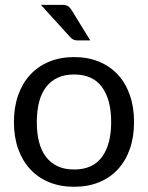

<svg xmlns="http://www.w3.org/2000/svg" viewBox="-20 -744 596 772"><path d="M278 -514.5Q333.5 -514.5 378.2 -496Q423 -477.5 454.2 -443.5Q485.5 -409.5 502.2 -361.2Q519 -313 519 -253.5Q519 -193.5 502.2 -145.5Q485.5 -97.5 454.2 -63.5Q423 -29.5 378.2 -11.2Q333.5 7 278 7Q222.5 7 177.8 -11.2Q133 -29.5 101.5 -63.5Q70 -97.5 53 -145.5Q36 -193.5 36 -253.5Q36 -313 53 -361.2Q70 -409.5 101.5 -443.5Q133 -477.5 177.8 -496Q222.5 -514.5 278 -514.5ZM278 -62.5Q353 -62.5 390 -112.8Q427 -163 427 -253Q427 -343.5 390 -394Q353 -444.5 278 -444.5Q240 -444.5 212 -431.5Q184 -418.5 165.2 -394Q146.5 -369.5 137.2 -333.8Q128 -298 128 -253Q128 -208 137.2 -172.5Q146.5 -137 165.2 -112.8Q184 -88.5 212 -75.5Q240 -62.5 278 -62.5ZM229 -724.5Q245.5 -724.5 253.5 -719.2Q261.5 -714 268.5 -702.5L343 -581.5H292Q281.5 -581.5 275 -584.8Q268.5 -588 261.5 -595.5L144.5 -724.5Z"/></svg>

Font: Lato TR
Style: Regular
Weight: 400
Designer: Lukasz Dziedzic
Foundry: tyPoland Lukasz Dziedzic
Version: Version 1.104 2013